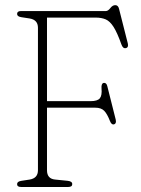

<svg xmlns="http://www.w3.org/2000/svg" viewBox="-20 -744 563 764"><path d="M401 -700Q410 -700 419 -711.8Q428 -723.5 438.5 -723.5Q450 -723.5 453.5 -709.5L488.5 -571.5Q492.5 -555 480.5 -552.5Q469 -550 463 -567.5Q446.5 -614 432 -636.8Q417.5 -659.5 400.8 -666.8Q384 -674 361 -674H167V-341.5H340.5Q368 -341.5 377.2 -352.8Q386.5 -364 384 -392Q382.5 -411.5 392 -414Q403.5 -416 407 -401L440.5 -268Q444 -252 433.5 -249Q424 -246.5 417.5 -262.5Q406.5 -291 394.5 -303.2Q382.5 -315.5 359 -315.5H167V-66.5Q167 -32.5 199.5 -29.5L249.5 -24.5Q267.5 -22.5 267.5 -11.5Q267.5 0 251.5 0H63.5Q48 0 48 -11.5Q48 -22 65.5 -24.5L98 -29.5Q131 -35 131 -66.5V-633.5Q131 -665 98 -670.5L65.5 -675.5Q48 -678 48 -688.5Q48 -700 63.5 -700Z"/></svg>

Font: Fraunces 72pt SuperSoft Thin
Style: Regular
Weight: 100
Version: Version 1.000;[b76b70a41]